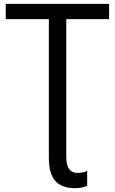

<svg xmlns="http://www.w3.org/2000/svg" viewBox="-20 -734 596 994"><path d="M323.2 79.1Q323.2 161.1 380.9 161.1Q410.2 161.1 431.2 150.9V227.1Q407.2 240.2 368.2 240.2Q300.3 240.2 266.6 202.9Q232.9 165.5 232.9 83V-634.8H9.8V-713.9H544.9V-634.8H323.2Z"/></svg>

Font: NotoSans
Style: Regular
Weight: 400
Designer: Monotype Design team
Foundry: Monotype Imaging Inc.
Version: Version 1.04